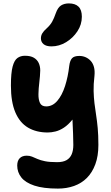

<svg xmlns="http://www.w3.org/2000/svg" viewBox="-20 -845 651 1126"><path d="M320 261Q234 261 181.5 243.5Q129 226 105 195.5Q81 165 81 126Q81 98 95.5 83Q110 68 137 68Q154 68 167.5 73.5Q181 79 199 87Q217 95 244 100.5Q271 106 315 106Q350 106 370.5 94Q391 82 400.5 59.5Q410 37 410 5Q410 -32 408.5 -61.5Q407 -91 406 -120Q405 -149 403.5 -181Q402 -213 402 -253L449 -218Q428 -172 404 -142.5Q380 -113 355 -96.5Q330 -80 305.5 -74Q281 -68 260 -68Q193 -68 144.5 -96.5Q96 -125 70 -186Q44 -247 44 -343Q44 -417 54 -454.5Q64 -492 82.5 -505Q101 -518 126 -518Q159 -518 178.5 -506.5Q198 -495 207 -475.5Q216 -456 216 -432Q215 -398 210.5 -361.5Q206 -325 205.5 -293Q205 -261 214.5 -241Q224 -221 251 -221Q288 -221 316 -253.5Q344 -286 361.5 -340.5Q379 -395 386 -458Q390 -490 402.5 -503.5Q415 -517 445 -517Q465 -517 482 -509.5Q499 -502 512 -488Q525 -474 531 -452Q537 -430 534 -400Q528 -350 529 -311.5Q530 -273 534 -239.5Q538 -206 543.5 -171.5Q549 -137 553 -94.5Q557 -52 557 5Q557 70 539 118.5Q521 167 489.5 198.5Q458 230 414.5 245.5Q371 261 320 261ZM282 -573Q251 -573 235.5 -586Q220 -599 220 -620Q220 -636 228 -649.5Q236 -663 253 -678Q275 -698 286 -718Q297 -738 307 -767Q319 -801 338 -813Q357 -825 384 -825Q421 -825 440.5 -806Q460 -787 460 -747Q460 -701 434 -661.5Q408 -622 367.5 -597.5Q327 -573 282 -573Z"/></svg>

Font: Shantell Sans
Style: Bold
Weight: 700
Designer: Stephen Nixon, Anya Danilova, Shantell Martin
Foundry: Arrow Type
Version: Version 1.011;[c5ecc13dd]